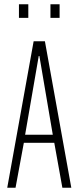

<svg xmlns="http://www.w3.org/2000/svg" viewBox="-20 -882 369 902"><path d="M14 0 138 -688H191L315 0H273L235 -211H92L53 0ZM98 -249H228L165 -619H162ZM69 -798V-862H113V-798ZM217 -798V-862H260V-798Z"/></svg>

Font: Saira UltraCondensed ExtraLight
Style: Regular
Weight: 250
Width: 1
Designer: Hector Gatti with collaboration of the Omnibus-Type team
Foundry: Omnibus-Type
Version: Version 1.101